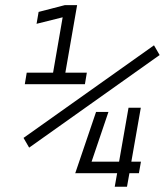

<svg xmlns="http://www.w3.org/2000/svg" viewBox="-20 -713 629 733"><path d="M418 0 427.2 -51.8H266.6L267.6 -52.7L346.7 -285.6H394L329.6 -95.7H434.6L470.7 -301.8H517.6L481.4 -95.7H518.1L510.3 -51.8H474.1L464.8 0ZM74.7 -391.6 82 -435.5H182.6L219.2 -647L119.6 -622.1L127.4 -667.5L227.5 -693.4H274.4L229.5 -435.5H311.5L304.2 -391.6ZM91.3 -149.4 69.8 -186.5 567.9 -540 589.4 -502.9Z"/></svg>

Font: CaskaydiaCove NFP ExtraLight
Style: Italic
Weight: 200
Italic angle: -10°
Designer: Aaron Bell
Foundry: Saja Typeworks
Version: Version 2111.001; VTT 6.35;Nerd Fonts 3.1.1